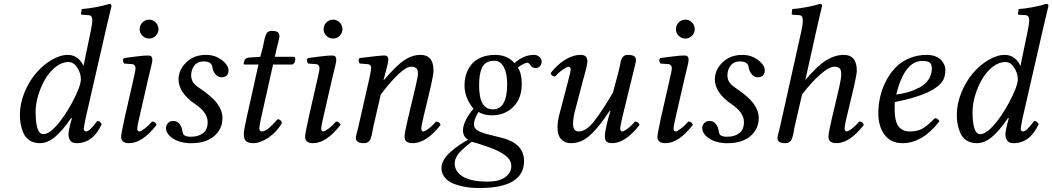

<svg xmlns="http://www.w3.org/2000/svg" viewBox="-20 -718 5350 976"><path d="M345.2 -193.8Q391.1 -278.8 391.1 -315.9Q391.1 -345.2 372.8 -374Q354.5 -402.8 328.1 -402.8Q294.9 -402.8 263.4 -378.2Q231.9 -353.5 210 -316.2Q188 -278.8 174.6 -234.1Q161.1 -189.5 161.1 -149.9Q161.1 -36.1 200.2 -36.1Q228.5 -36.1 267.6 -79.8Q306.6 -123.5 345.2 -193.8ZM345.2 -116.2 341.8 -118.2Q295.9 -51.3 258.5 -20.8Q221.2 9.8 183.1 9.8Q151.9 9.8 130.4 -4.4Q108.9 -18.6 98.9 -42Q88.9 -65.4 85 -87.4Q81.1 -109.4 81.1 -133.8Q81.1 -190.4 104.2 -247.3Q127.4 -304.2 162.8 -345.7Q198.2 -387.2 241.9 -413.1Q285.6 -439 325.2 -439Q352.5 -439 373.3 -423.3Q394 -407.7 403.8 -383.8H404.8L441.9 -563Q449.2 -599.6 449.2 -612.8Q449.2 -628.4 444.1 -634.8Q439 -641.1 428.2 -641.1L397 -643.1Q392.1 -643.1 392.1 -647.9L395 -671.9Q425.8 -673.8 470.5 -682.4Q515.1 -690.9 535.2 -698.2Q546.9 -698.2 546.9 -688L522 -583L416 -120.1Q405.8 -70.3 405.8 -64Q405.8 -56.2 409.9 -53Q414.1 -49.8 418 -49.8Q435.5 -49.8 474.1 -103Q480.5 -103 485.1 -100.3Q489.7 -97.7 491.2 -95.2L497.1 -86.9Q453.1 9.8 369.1 9.8Q346.2 9.8 337.2 -3.7Q328.1 -17.1 328.1 -35.2Q328.1 -49.8 337.9 -89.8Z M704.1 -536.1Q689.9 -550.3 689.9 -569.8Q689.9 -589.4 704.1 -603.8Q718.3 -618.2 737.8 -618.2Q757.3 -618.2 771.5 -603.8Q785.6 -589.4 785.6 -569.8Q785.6 -550.3 771.5 -536.1Q757.3 -522 737.8 -522Q718.3 -522 704.1 -536.1ZM733.9 -320.3 689 -124Q677.7 -75.2 677.7 -66.9Q677.7 -49.8 688 -49.8Q695.8 -49.8 715.1 -64.2Q734.4 -78.6 752.9 -100.1Q770 -100.1 775.9 -83Q703.6 9.8 636.7 9.8Q595.7 9.8 595.7 -22.9Q595.7 -34.7 612.8 -115.2L659.7 -320.8Q668.9 -358.4 668.9 -372.1Q668.9 -379.9 664.3 -385.7Q659.7 -391.6 650.9 -392.1L610.8 -395Q600.1 -411.6 609.9 -422.9L643.1 -427.2L678.2 -431.6Q690.4 -433.1 706.5 -434.6Q722.7 -436 733.9 -436Q754.4 -436 754.4 -415Q754.4 -407.2 751.5 -393.6Q748.5 -379.9 742.7 -356.4Q736.8 -333 733.9 -320.3Z M938.5 9.8Q888.2 6.8 856 -16.1Q823.7 -39.1 823.7 -67.9Q823.7 -79.6 832.8 -91.3Q841.8 -103 860.8 -103Q881.3 -103 893.6 -86.9Q905.3 -70.3 907.7 -49.8Q909.7 -34.2 919.7 -28.6Q929.7 -22.9 950.7 -22.9Q987.8 -22.9 1011.7 -40.8Q1035.6 -58.6 1035.6 -97.2Q1035.6 -145.5 974.6 -187Q887.7 -246.1 887.7 -314Q887.7 -362.8 926.8 -400.9Q965.8 -439 1027.8 -439Q1072.8 -439 1107.2 -413.1Q1141.6 -387.2 1141.6 -358.9Q1141.6 -344.7 1133.1 -335Q1124.5 -325.2 1105.5 -325.2Q1087.4 -325.2 1074.7 -341.1Q1062 -356.9 1059.6 -377Q1055.7 -405.8 1014.6 -405.8Q984.4 -405.8 968 -384.8Q951.7 -363.8 951.7 -335Q951.7 -315.9 960.7 -301.3Q969.7 -286.6 991.7 -272Q1057.6 -228 1084.2 -191.7Q1110.8 -155.3 1110.8 -118.2Q1110.8 -61.5 1068.4 -25.9Q1025.9 9.8 953.6 9.8Z M1303.2 -429.2 1316.4 -479Q1318.4 -487.3 1321 -501.5Q1323.7 -515.6 1325.9 -524.2Q1328.1 -532.7 1332 -542.2Q1335.9 -551.8 1343 -556.4Q1350.1 -561 1360.4 -561Q1383.3 -561 1391.8 -554.4Q1400.4 -547.9 1400.4 -534.2Q1400.4 -528.8 1398.2 -518.8Q1396 -508.8 1392.1 -493.7Q1388.2 -479.5 1387.2 -474.1L1377 -429.2H1476.1Q1483.9 -423.3 1480 -408.7Q1476.1 -394 1466.3 -390.1H1368.2L1309.1 -127Q1298.3 -79.1 1298.3 -64Q1298.3 -56.2 1302.7 -53Q1307.1 -49.8 1311 -49.8Q1324.2 -49.8 1341.3 -62.5Q1358.4 -75.2 1391.1 -111.8Q1408.7 -111.8 1413.1 -92.8Q1388.2 -47.9 1345.5 -19Q1302.7 9.8 1268.1 9.8Q1243.7 9.8 1231.4 -0.2Q1219.2 -10.3 1219.2 -36.1Q1219.2 -54.7 1233.4 -118.2L1293.9 -390.1H1224.1Q1218.3 -390.1 1218.3 -392.1Q1218.3 -397.5 1222.2 -409.2Q1226.1 -424.3 1250 -425.8Z M1639.2 -536.1Q1625 -550.3 1625 -569.8Q1625 -589.4 1639.2 -603.8Q1653.3 -618.2 1672.9 -618.2Q1692.4 -618.2 1706.5 -603.8Q1720.7 -589.4 1720.7 -569.8Q1720.7 -550.3 1706.5 -536.1Q1692.4 -522 1672.9 -522Q1653.3 -522 1639.2 -536.1ZM1668.9 -320.3 1624 -124Q1612.8 -75.2 1612.8 -66.9Q1612.8 -49.8 1623 -49.8Q1630.9 -49.8 1650.1 -64.2Q1669.4 -78.6 1688 -100.1Q1705.1 -100.1 1710.9 -83Q1638.7 9.8 1571.8 9.8Q1530.8 9.8 1530.8 -22.9Q1530.8 -34.7 1547.9 -115.2L1594.7 -320.8Q1604 -358.4 1604 -372.1Q1604 -379.9 1599.4 -385.7Q1594.7 -391.6 1585.9 -392.1L1545.9 -395Q1535.2 -411.6 1544.9 -422.9L1578.1 -427.2L1613.3 -431.6Q1625.5 -433.1 1641.6 -434.6Q1657.7 -436 1668.9 -436Q1689.5 -436 1689.5 -415Q1689.5 -407.2 1686.5 -393.6Q1683.6 -379.9 1677.7 -356.4Q1671.9 -333 1668.9 -320.3Z M2132.8 -124Q2121.6 -74.2 2121.6 -66.9Q2121.6 -49.8 2131.8 -49.8Q2140.1 -49.8 2159.2 -64.2Q2178.2 -78.6 2196.8 -100.1Q2213.9 -100.1 2219.7 -83Q2147.5 9.8 2077.6 9.8Q2036.6 9.8 2036.6 -22.9Q2036.6 -43.5 2053.7 -115.2L2091.8 -274.9Q2104.5 -330.6 2104.5 -342.8Q2104.5 -364.3 2095.9 -371.6Q2087.4 -378.9 2069.8 -378.9Q2023.9 -378.9 1915.5 -237.8L1877.4 -71.8Q1876 -64.9 1873.8 -52.7Q1871.6 -40.5 1870.1 -33.4Q1868.7 -26.4 1865.5 -17.1Q1862.3 -7.8 1858.4 -2.7Q1854.5 2.4 1847.7 6.1Q1840.8 9.8 1831.5 9.8Q1788.6 9.8 1788.6 -17.1Q1788.6 -21.5 1790.5 -30Q1792.5 -38.6 1796.4 -52.2L1801.3 -71.8L1857.9 -320.8Q1866.7 -362.3 1866.7 -372.1Q1866.7 -390.6 1848.6 -392.1L1808.6 -395Q1797.9 -411.6 1807.6 -422.9Q1913.1 -436 1933.6 -436Q1954.1 -436 1954.1 -415Q1954.1 -409.2 1951.9 -397.9Q1949.7 -386.7 1946.8 -376.5L1939.5 -348.6Q1934.6 -330.6 1932.1 -320.3L1929.7 -311L1930.7 -310.1Q1996.1 -386.7 2036.1 -412.8Q2076.2 -439 2117.7 -439Q2183.6 -439 2183.6 -358.9Q2183.6 -340.3 2170.9 -283.2Z M2378.4 2.9Q2362.8 14.2 2353.3 22Q2343.8 29.8 2326.7 45.9Q2309.6 62 2300.5 79.1Q2291.5 96.2 2291.5 112.8Q2291.5 155.3 2333.7 180.2Q2376 205.1 2457.5 205.1Q2518.6 205.1 2548.8 182.1Q2579.1 159.2 2579.1 127Q2579.1 101.1 2560.8 82.5Q2542.5 64 2499.5 43.9Q2476.6 33.7 2435.5 20Q2394.5 6.3 2378.4 2.9ZM2632.3 -291Q2632.3 -218.3 2589.6 -175Q2546.9 -131.8 2480.5 -131.8Q2440.4 -131.8 2412.1 -148.9Q2411.1 -147.5 2407.7 -140.1L2401.9 -129.9Q2400.4 -126.5 2397.5 -119.6Q2394.5 -112.8 2393.1 -108.4Q2391.6 -104 2390.4 -98.4Q2389.2 -92.8 2389.2 -87.9Q2389.2 -74.2 2396.7 -64.5Q2404.3 -54.7 2420.9 -47.9Q2437.5 -41 2453.1 -36.9Q2468.8 -32.7 2496.3 -26.1Q2523.9 -19.5 2542.5 -14.2Q2644 16.1 2644 100.1Q2644 237.8 2416.5 237.8Q2390.1 237.8 2365.2 235.1Q2340.3 232.4 2314 225.3Q2287.6 218.3 2268.3 207.3Q2249 196.3 2236.6 178Q2224.1 159.7 2224.1 136.2Q2224.1 114.7 2237.3 92.8Q2250.5 70.8 2272.5 52Q2294.4 33.2 2315.4 19Q2336.4 4.9 2359.4 -7.8Q2333.5 -22.9 2333.5 -56.2Q2333.5 -80.6 2350.1 -112.1Q2366.7 -143.6 2387.2 -165Q2341.3 -220.2 2341.3 -283.2Q2341.3 -314.5 2350.1 -341.6Q2358.9 -368.7 2377 -390.9Q2395 -413.1 2425.8 -426Q2456.5 -439 2497.1 -439Q2559.6 -439 2595.2 -397Q2641.1 -439 2694.3 -439Q2710.9 -439 2722.2 -428.7Q2733.4 -418.5 2733.4 -404.8Q2733.4 -390.6 2724.6 -381.3Q2715.8 -372.1 2702.1 -372.1Q2685.1 -372.1 2674.3 -389.2Q2668.5 -398.9 2659.2 -398.9Q2653.3 -398.9 2637.9 -391.4Q2622.6 -383.8 2612.3 -374Q2632.3 -345.7 2632.3 -291ZM2558.1 -291Q2558.1 -343.8 2541.3 -376.5Q2524.4 -409.2 2493.2 -409.2Q2469.2 -409.2 2453.4 -399.9Q2437.5 -390.6 2429.4 -372.1Q2421.4 -353.5 2418.5 -332.8Q2415.5 -312 2415.5 -282.2Q2415.5 -162.1 2485.4 -162.1Q2558.1 -162.1 2558.1 -291Z M3199.7 -352.1 3144 -124Q3132.8 -74.2 3132.8 -66.9Q3132.8 -49.8 3143.1 -49.8Q3150.9 -49.8 3170.2 -64.2Q3189.5 -78.6 3208 -100.1Q3225.1 -100.1 3231 -83Q3158.7 9.8 3091.8 9.8Q3070.8 9.8 3062.7 1.2Q3054.7 -7.3 3054.7 -22.9Q3054.7 -52.7 3071.8 -115.2L3083 -153.8L3080.1 -155.8Q3050.3 -111.8 3029.5 -85.2Q3008.8 -58.6 2983.9 -34.9Q2959 -11.2 2934.3 -0.7Q2909.7 9.8 2880.9 9.8Q2852.1 9.8 2833 -10Q2814 -29.8 2814 -69.8Q2814 -100.1 2823.7 -137.2L2867.7 -305.2Q2880.9 -355.5 2880.9 -361.8Q2880.9 -378.9 2870.6 -378.9Q2862.3 -378.9 2841.1 -364.3Q2819.8 -349.6 2801.8 -329.1Q2784.7 -329.1 2778.8 -346.2Q2813 -390.1 2853.3 -414.6Q2893.6 -439 2929.7 -439Q2950.2 -439 2958 -430.4Q2965.8 -421.9 2965.8 -405.8Q2965.8 -397.5 2962.6 -382.8Q2959.5 -368.2 2953.6 -345.7L2944.8 -314L2901.9 -150.9Q2893.1 -116.2 2893.1 -86.9Q2893.1 -49.8 2922.9 -49.8Q2957.5 -49.8 2995.6 -95.9Q3033.7 -142.1 3095.7 -247.1L3125 -356.9Q3127.4 -365.2 3130.1 -379.6Q3132.8 -394 3134.8 -402.6Q3136.7 -411.1 3141.1 -420.7Q3145.5 -430.2 3152.8 -434.6Q3160.2 -439 3170.9 -439Q3193.8 -439 3203.4 -432.4Q3212.9 -425.8 3212.9 -412.1Q3212.9 -405.3 3206.8 -381.3Q3200.7 -357.4 3199.7 -352.1Z M3430.2 -536.1Q3416 -550.3 3416 -569.8Q3416 -589.4 3430.2 -603.8Q3444.3 -618.2 3463.9 -618.2Q3483.4 -618.2 3497.6 -603.8Q3511.7 -589.4 3511.7 -569.8Q3511.7 -550.3 3497.6 -536.1Q3483.4 -522 3463.9 -522Q3444.3 -522 3430.2 -536.1ZM3460 -320.3 3415 -124Q3403.8 -75.2 3403.8 -66.9Q3403.8 -49.8 3414.1 -49.8Q3421.9 -49.8 3441.2 -64.2Q3460.4 -78.6 3479 -100.1Q3496.1 -100.1 3502 -83Q3429.7 9.8 3362.8 9.8Q3321.8 9.8 3321.8 -22.9Q3321.8 -34.7 3338.9 -115.2L3385.7 -320.8Q3395 -358.4 3395 -372.1Q3395 -379.9 3390.4 -385.7Q3385.7 -391.6 3377 -392.1L3336.9 -395Q3326.2 -411.6 3335.9 -422.9L3369.1 -427.2L3404.3 -431.6Q3416.5 -433.1 3432.6 -434.6Q3448.7 -436 3460 -436Q3480.5 -436 3480.5 -415Q3480.5 -407.2 3477.5 -393.6Q3474.6 -379.9 3468.8 -356.4Q3462.9 -333 3460 -320.3Z M3664.6 9.8Q3614.3 6.8 3582 -16.1Q3549.8 -39.1 3549.8 -67.9Q3549.8 -79.6 3558.8 -91.3Q3567.9 -103 3586.9 -103Q3607.4 -103 3619.6 -86.9Q3631.3 -70.3 3633.8 -49.8Q3635.7 -34.2 3645.8 -28.6Q3655.8 -22.9 3676.8 -22.9Q3713.9 -22.9 3737.8 -40.8Q3761.7 -58.6 3761.7 -97.2Q3761.7 -145.5 3700.7 -187Q3613.8 -246.1 3613.8 -314Q3613.8 -362.8 3652.8 -400.9Q3691.9 -439 3753.9 -439Q3798.8 -439 3833.3 -413.1Q3867.7 -387.2 3867.7 -358.9Q3867.7 -344.7 3859.1 -335Q3850.6 -325.2 3831.5 -325.2Q3813.5 -325.2 3800.8 -341.1Q3788.1 -356.9 3785.6 -377Q3781.7 -405.8 3740.7 -405.8Q3710.4 -405.8 3694.1 -384.8Q3677.7 -363.8 3677.7 -335Q3677.7 -315.9 3686.8 -301.3Q3695.8 -286.6 3717.8 -272Q3783.7 -228 3810.3 -191.7Q3836.9 -155.3 3836.9 -118.2Q3836.9 -61.5 3794.4 -25.9Q3752 9.8 3679.7 9.8Z M4019 -71.8Q4017.6 -64.9 4015.4 -52.7Q4013.2 -40.5 4011.7 -33.4Q4010.3 -26.4 4007.1 -17.1Q4003.9 -7.8 4000 -2.7Q3996.1 2.4 3989.3 6.1Q3982.4 9.8 3973.1 9.8Q3950.7 9.8 3941.4 2.9Q3932.1 -3.9 3932.1 -17.1Q3932.1 -21.5 3934.1 -30Q3936 -38.6 3939.9 -52.2L3944.8 -71.8L4054.2 -563Q4061 -593.8 4061 -612.8Q4061 -628.4 4055.9 -634.8Q4050.8 -641.1 4040 -641.1L4009.3 -643.1Q4004.4 -643.1 4004.4 -647.9L4007.3 -671.9Q4038.1 -673.8 4082.8 -682.4Q4127.4 -690.9 4147.5 -698.2Q4159.2 -698.2 4159.2 -688Q4148.9 -647.9 4134.3 -583L4073.7 -311.5Q4137.7 -386.2 4181.6 -412.6Q4225.6 -439 4269 -439Q4335.4 -439 4335.4 -358.9Q4335.4 -342.8 4322.3 -283.2L4284.2 -124Q4273.4 -76.7 4273.4 -66.9Q4273.4 -49.8 4283.2 -49.8Q4291.5 -49.8 4310.5 -64.2Q4329.6 -78.6 4348.1 -100.1Q4365.2 -100.1 4371.1 -83Q4298.8 9.8 4232.4 9.8Q4191.4 9.8 4191.4 -22.9Q4191.4 -42.5 4208.5 -115.2L4246.1 -274.9Q4256.3 -319.8 4256.3 -341.8Q4256.3 -363.3 4247.6 -371.1Q4238.8 -378.9 4221.2 -378.9Q4194.8 -378.9 4150.4 -340.1Q4106 -301.3 4057.1 -237.8Z M4716.8 -370.1Q4716.8 -391.6 4706.1 -399.9Q4695.3 -408.2 4668 -408.2Q4578.1 -408.2 4535.6 -237.3Q4567.9 -241.2 4596.7 -249.8Q4625.5 -258.3 4654.1 -273.2Q4682.6 -288.1 4699.7 -313.2Q4716.8 -338.4 4716.8 -370.1ZM4528.8 -199.2Q4527.8 -191.4 4527.8 -165Q4527.8 -101.1 4547.6 -75.4Q4567.4 -49.8 4604 -49.8Q4641.1 -49.8 4665.8 -62.3Q4690.4 -74.7 4731.9 -117.2Q4748 -117.2 4754.9 -101.1Q4668.9 9.8 4567.9 9.8Q4508.3 9.8 4476.6 -32.7Q4444.8 -75.2 4444.8 -142.1Q4444.8 -181.6 4453.4 -221.9Q4461.9 -262.2 4481.4 -301.5Q4501 -340.8 4528.8 -371.1Q4556.6 -401.4 4598.6 -420.2Q4640.6 -439 4690.9 -439Q4716.3 -439 4735.8 -431.2Q4755.4 -423.3 4765.6 -411.4Q4775.9 -399.4 4780.8 -387.5Q4785.6 -375.5 4785.6 -365.2Q4785.6 -332.5 4775.4 -313Q4736.3 -239.7 4528.8 -199.2Z M5107.9 -193.8Q5153.8 -278.8 5153.8 -315.9Q5153.8 -345.2 5135.5 -374Q5117.2 -402.8 5090.8 -402.8Q5057.6 -402.8 5026.1 -378.2Q4994.6 -353.5 4972.7 -316.2Q4950.7 -278.8 4937.3 -234.1Q4923.8 -189.5 4923.8 -149.9Q4923.8 -36.1 4962.9 -36.1Q4991.2 -36.1 5030.3 -79.8Q5069.3 -123.5 5107.9 -193.8ZM5107.9 -116.2 5104.5 -118.2Q5058.6 -51.3 5021.2 -20.8Q4983.9 9.8 4945.8 9.8Q4914.6 9.8 4893.1 -4.4Q4871.6 -18.6 4861.6 -42Q4851.6 -65.4 4847.7 -87.4Q4843.8 -109.4 4843.8 -133.8Q4843.8 -190.4 4866.9 -247.3Q4890.1 -304.2 4925.5 -345.7Q4960.9 -387.2 5004.6 -413.1Q5048.3 -439 5087.9 -439Q5115.2 -439 5136 -423.3Q5156.7 -407.7 5166.5 -383.8H5167.5L5204.6 -563Q5211.9 -599.6 5211.9 -612.8Q5211.9 -628.4 5206.8 -634.8Q5201.7 -641.1 5190.9 -641.1L5159.7 -643.1Q5154.8 -643.1 5154.8 -647.9L5157.7 -671.9Q5188.5 -673.8 5233.2 -682.4Q5277.8 -690.9 5297.9 -698.2Q5309.6 -698.2 5309.6 -688L5284.7 -583L5178.7 -120.1Q5168.5 -70.3 5168.5 -64Q5168.5 -56.2 5172.6 -53Q5176.8 -49.8 5180.7 -49.8Q5198.2 -49.8 5236.8 -103Q5243.2 -103 5247.8 -100.3Q5252.4 -97.7 5253.9 -95.2L5259.8 -86.9Q5215.8 9.8 5131.8 9.8Q5108.9 9.8 5099.9 -3.7Q5090.8 -17.1 5090.8 -35.2Q5090.8 -49.8 5100.6 -89.8Z"/></svg>

Font: Linux Libertine G
Style: Italic
Weight: 400
Italic angle: -12°
Designer: Philipp H. Poll
Foundry: Philipp H. Poll
Version: Version 5.1.3